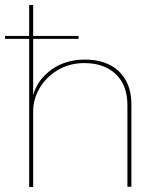

<svg xmlns="http://www.w3.org/2000/svg" viewBox="-32 -750 626 770"><path d="M-12 -606H283V-594H-12ZM85 0V-730H101V-368Q118 -430 174 -470.5Q230 -511 309 -511Q367 -511 408.5 -489.5Q450 -468 472.5 -428Q495 -388 495 -330V-1H479V-328Q479 -408 432.5 -452.5Q386 -497 306 -497Q248 -497 201.5 -470Q155 -443 128 -398.5Q101 -354 101 -302V0Z"/></svg>

Font: Work Sans Thin
Style: Regular
Weight: 250
Designer: Wei Huang
Foundry: Wei Huang
Version: Version 2.012